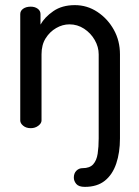

<svg xmlns="http://www.w3.org/2000/svg" viewBox="-20 -500 543 749"><path d="M311 229Q287 229 277.5 217.5Q268 206 268 193Q268 176 278 166Q288 156 302 156Q330 156 343.5 141Q357 126 361 99.5Q365 73 365 40V-288Q365 -317 349.5 -344Q334 -371 308 -388Q282 -405 251 -405Q224 -405 199 -390.5Q174 -376 158 -350.5Q142 -325 142 -288V-30Q142 -19 129.5 -9.5Q117 0 100 0Q82 0 70.5 -9.5Q59 -19 59 -30V-445Q59 -458 70.5 -466Q82 -474 100 -474Q116 -474 127 -466Q138 -458 138 -445V-404Q154 -433 188 -456.5Q222 -480 272 -480Q320 -480 360 -453.5Q400 -427 424 -384Q448 -341 448 -288V40Q448 95 433.5 138Q419 181 389 205Q359 229 311 229Z"/></svg>

Font: Dosis ExtraLight Medium
Style: Regular
Weight: 500
Version: Version 3.001; ttfautohint (v1.8.2)